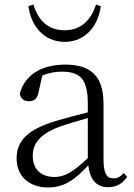

<svg xmlns="http://www.w3.org/2000/svg" viewBox="-20 -810 591 844"><path d="M105 -783C116 -697 172 -626 264 -626C356 -626 412 -697 423 -783L402 -790C381 -724 338 -677 264 -677C189 -677 147 -723 127 -790ZM455 13C490 13 519 -2 539 -33L524 -49C508 -32 496 -26 479 -26C450 -26 435 -45 435 -111V-354C435 -476 379 -526 267 -526C160 -526 88 -479 67 -398C71 -377 85 -365 107 -365C130 -365 145 -376 150 -407L166 -478C195 -490 223 -495 250 -495C330 -495 366 -466 366 -354V-316C321 -305 272 -292 228 -279C100 -241 53 -190 53 -114C53 -31 113 14 190 14C262 14 307 -18 368 -83C375 -23 402 13 455 13ZM366 -115C300 -52 262 -32 220 -32C162 -32 124 -64 124 -126C124 -179 156 -221 242 -253C279 -266 323 -279 366 -291Z"/></svg>

Font: Noto Serif HK Light
Style: Regular
Weight: 300
Designer: Ryoko NISHIZUKA 西塚涼子 (kana & ideographs); Frank Grießhammer (Latin, Greek & Cyrillic); Wenlong ZHANG 张文龙 (bopomofo); San
Foundry: Adobe
Version: Version 2.001;hotconv 1.1.0;makeotfexe 2.6.0